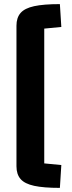

<svg xmlns="http://www.w3.org/2000/svg" viewBox="-20 -779 348 933"><path d="M60 -654Q60 -693 80 -716Q100 -739 146 -749Q192 -759 271 -759L278 -648L195 -640V15L278 23L271 134Q192 134 146 124Q100 114 80 91Q60 68 60 29Z"/></svg>

Font: Changa ExtraLight SemiBold
Style: Regular
Weight: 600
Version: Version 3.002; ttfautohint (v1.8.2)